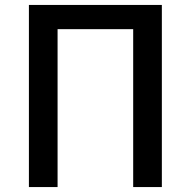

<svg xmlns="http://www.w3.org/2000/svg" viewBox="-20 -757 772 777"><path d="M97 0H213V-639H519V0H635V-737H97Z"/></svg>

Font: Noto Sans JP Medium
Style: Regular
Weight: 500
Designer: Ryoko NISHIZUKA 西塚涼子 (kana, bopomofo & ideographs); Paul D. Hunt (Latin, Greek & Cyrillic); Sandoll Communications 산돌커뮤니
Foundry: Adobe
Version: Version 2.004;hotconv 1.0.118;makeotfexe 2.5.65603